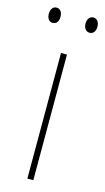

<svg xmlns="http://www.w3.org/2000/svg" viewBox="-124 -739 427 778"><g transform="rotate(15 90.0 -350.0)"><path d="M-12 -668C-12 -651 -4 -636 12 -636C29 -636 37 -649 37 -668C37 -686 29 -700 12 -700C-4 -700 -12 -684 -12 -668ZM142 -668C142 -651 151 -636 167 -636C184 -636 192 -650 192 -668C192 -686 183 -700 167 -700C151 -700 142 -685 142 -668ZM102 0V-527H77V0Z"/></g></svg>

Font: Noto Sans Kannada Condensed Thin
Style: Regular
Weight: 100
Width: 3
Designer: Jelle Bosma - Monotype Design Team
Foundry: Monotype Imaging Inc.
Version: Version 2.005